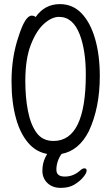

<svg xmlns="http://www.w3.org/2000/svg" viewBox="-20 -733 540 933"><path d="M369 96Q380 85 390.5 85Q401 85 401 96.5Q401 108 384.5 128Q368 148 341.5 164Q315 180 275 180Q235 180 210.5 156.5Q186 133 186 97Q186 61 200 32Q204 23 209 15Q161 6 127 -28Q81 -75 58.5 -155Q36 -235 36 -337Q36 -456 70 -555Q102 -657 134 -657Q147 -657 153 -650Q197 -713 271 -713Q334 -713 377 -667.5Q420 -622 442.5 -543Q465 -464 465 -363Q465 -210 412 -96Q364 -1 279 15Q254 51 254 92Q254 125 295 125Q336 125 369 96ZM240 -48Q397 -48 397 -371Q397 -487 368 -564Q335 -651 267 -651Q232 -651 194.5 -618Q157 -585 130 -516Q103 -447 103 -339Q103 -259 116 -193Q129 -127 158 -87.5Q187 -48 240 -48Z"/></svg>

Font: LXGW WenKai Mono Lite
Style: Regular
Weight: 400
Monospace: yes
Designer: LXGW / Fontworks Inc.
Foundry: LXGW / Fontworks Inc.
Version: Version 1.520; June 14, 2025